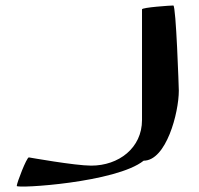

<svg xmlns="http://www.w3.org/2000/svg" viewBox="-20 -723 724 699"><path d="M41 -46C41 -36 403 -58 503 -138C585 -138 631 -312 631 -393C631 -400 621 -703 611 -703C601 -703 497 -696 497 -689V-286C497 -184 412 -120 312 -120C253 -120 85 -150 85 -150C77 -150 41 -57 41 -46Z"/></svg>

Font: Ampere
Style: Ext
Weight: 400
Version: Version 1